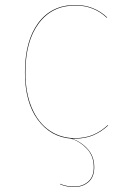

<svg xmlns="http://www.w3.org/2000/svg" viewBox="-20 -547 509 770"><path d="M358 124Q358 163 335 183Q312 203 278 203Q245 203 221 192V190Q245 201 278 201Q311 201 333.5 181.5Q356 162 356 124Q356 79 329 50Q302 21 265 9H266Q183 3 131.5 -67Q80 -137 80 -256Q80 -383 133.5 -455Q187 -527 282 -527Q357 -527 410 -477L408 -476Q356 -525 282 -525Q189 -525 135.5 -453.5Q82 -382 82 -256Q82 -174 107.5 -114.5Q133 -55 178 -24Q223 7 280 7Q322 7 353.5 -6.5Q385 -20 412 -45L414 -44Q387 -19 355 -5Q323 9 280 9H269Q306 22 332 51Q358 80 358 124Z"/></svg>

Font: FiraGO Two
Style: Regular
Weight: 100
Designer: bBox Type
Foundry: bBox Type GmbH
Version: Version 1.001